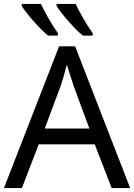

<svg xmlns="http://www.w3.org/2000/svg" viewBox="-20 -951 679 971"><path d="M432.1 -300.8 352.1 -517.1 317.9 -624Q303.2 -565.4 287.1 -517.1L206.1 -300.8ZM544.9 0 459 -221.2H175.8L90.8 0H0L278.8 -716.8H359.9L638.2 0ZM272.9 -771H223.1Q191.4 -796.4 148.7 -845.2Q106 -894 89.8 -920.9V-931.2H187Q200.7 -901.4 224.9 -858.9Q249 -816.4 272.9 -783.2ZM448.7 -771H398.9Q369.6 -794.4 326.7 -843Q283.7 -891.6 266.1 -920.9V-931.2H362.8Q376.5 -901.4 400.6 -858.9Q424.8 -816.4 448.7 -783.2Z"/></svg>

Font: NotoSans
Style: Regular
Weight: 400
Designer: Monotype Design team
Foundry: Monotype Imaging Inc.
Version: Version 1.04; ttfautohint (v1.4.1)